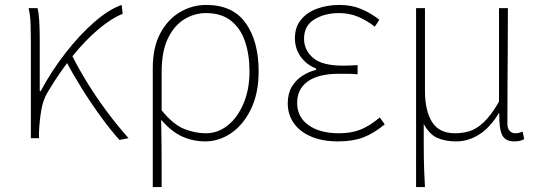

<svg xmlns="http://www.w3.org/2000/svg" viewBox="-20 -560 2193 778"><path d="M105 0V-396Q105 -428 104 -462Q103 -496 96 -527H132Q137 -509 139 -475.5Q141 -442 141 -409V-191H145Q189 -273 245.5 -345.5Q302 -418 361.5 -470Q421 -522 473 -540L477 -504Q432 -486 380 -442.5Q328 -399 275.5 -334.5Q223 -270 174 -188Q154 -155 147 -112.5Q140 -70 138 -24V0ZM464 7Q428 -33 388 -88Q348 -143 311 -202.5Q274 -262 247 -313L273 -333Q299 -281 335.5 -222Q372 -163 415 -105.5Q458 -48 501 0Z M599 198V-283Q599 -368 629.5 -425Q660 -482 709.5 -511Q759 -540 816 -540Q923 -540 975.5 -466.5Q1028 -393 1028 -271Q1028 -182 997 -118Q966 -54 916.5 -20.5Q867 13 812 13Q763 13 719 -6.5Q675 -26 633 -75Q634 -22 634.5 19.5Q635 61 635 103Q635 145 635 198ZM814 -20Q863 -20 903 -52Q943 -84 967 -141Q991 -198 991 -271Q991 -338 973 -391.5Q955 -445 916 -476Q877 -507 814 -507Q768 -507 727 -482Q686 -457 660.5 -404.5Q635 -352 635 -268V-113Q682 -55 726.5 -37.5Q771 -20 814 -20Z M1350 13Q1287 13 1241 -6.5Q1195 -26 1170.5 -61Q1146 -96 1146 -141Q1146 -181 1162.5 -208.5Q1179 -236 1205.5 -253Q1232 -270 1261 -277V-282Q1220 -299 1197.5 -331.5Q1175 -364 1175 -405Q1175 -450 1199.5 -480Q1224 -510 1265 -525Q1306 -540 1356 -540Q1404 -540 1443.5 -523.5Q1483 -507 1517 -480L1499 -452Q1465 -478 1430 -492.5Q1395 -507 1354 -507Q1296 -507 1254 -481.5Q1212 -456 1212 -403Q1212 -357 1248.5 -325.5Q1285 -294 1369 -294Q1384 -294 1396.5 -294.5Q1409 -295 1429 -296V-259Q1406 -261 1389 -261Q1372 -261 1353 -261Q1270 -261 1227 -230Q1184 -199 1184 -143Q1184 -86 1230 -53Q1276 -20 1354 -20Q1403 -20 1440 -34.5Q1477 -49 1519 -84L1539 -56Q1494 -19 1451.5 -3Q1409 13 1350 13Z M1666 198V-527H1702V-192Q1702 -112 1730.5 -66Q1759 -20 1824 -20Q1853 -20 1881 -28Q1909 -36 1939 -63.5Q1969 -91 2002 -148V-527H2038Q2038 -448 2037.5 -370.5Q2037 -293 2036.5 -215.5Q2036 -138 2036 -59Q2036 -40 2045 -30Q2054 -20 2067 -20Q2075 -20 2081.5 -21.5Q2088 -23 2098 -26L2104 4Q2097 8 2087 10.5Q2077 13 2064 13Q2027 13 2014.5 -13.5Q2002 -40 2003 -101H2001Q1965 -42 1921 -14.5Q1877 13 1828 13Q1785 13 1752.5 -1Q1720 -15 1697 -58Q1697 -12 1697 21.5Q1697 55 1697.5 82.5Q1698 110 1699 137Q1700 164 1702 198Z"/></svg>

Font: Noto Sans KR Thin
Style: Regular
Weight: 100
Designer: Ryoko NISHIZUKA 西塚涼子 (kana, bopomofo & ideographs); Paul D. Hunt (Latin, Greek & Cyrillic); Sandoll Communications 산돌커뮤니
Foundry: Adobe
Version: Version 2.004-H2;hotconv 1.0.118;makeotfexe 2.5.65603